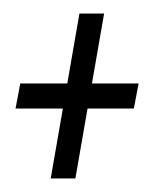

<svg xmlns="http://www.w3.org/2000/svg" viewBox="-20 -382 244 284"><path d="M55 -118H91.5L109.5 -221.5H178L185 -258.5H116L134 -362H97.5L79.5 -258.5H10L3 -221.5H73Z"/></svg>

Font: Anybody ExtraCondensed Light
Style: Italic
Weight: 300
Width: 2
Italic angle: -10°
Version: Version 1.113;gftools[0.9.25]